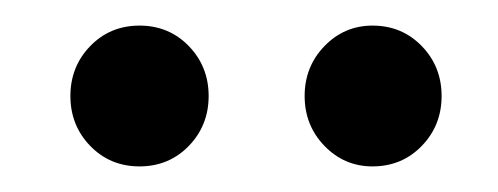

<svg xmlns="http://www.w3.org/2000/svg" viewBox="-20 -785 389 150"><path d="M50.5 -749Q66 -765 89 -765Q112 -765 127.5 -749Q143 -733 143 -710Q143 -687 127.5 -671Q112 -655 89 -655Q66 -655 50.5 -671Q35 -687 35 -710Q35 -733 50.5 -749ZM271 -765Q294 -765 309.5 -749Q325 -733 325 -710Q325 -687 309.5 -671Q294 -655 271 -655Q249 -655 233.5 -671Q218 -687 218 -710Q218 -733 233.5 -749Q249 -765 271 -765Z"/></svg>

Font: Fira Sans Condensed
Style: Regular
Weight: 400
Width: 3
Designer: Carrois Corporate & Edenspiekermann AG
Foundry: Carrois Corporate GbR & Edenspiekermann AG
Version: Version 4.202;PS 004.202;hotconv 1.0.88;makeotf.lib2.5.64775